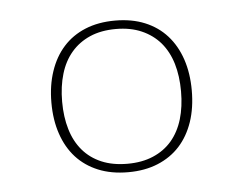

<svg xmlns="http://www.w3.org/2000/svg" viewBox="-34 -749 474 374"><g transform="rotate(-5 203.0 -562.0)"><path d="M203 -709.5Q235.5 -709.5 261 -699Q286.5 -688.5 304 -669Q321.5 -649.5 330.8 -622Q340 -594.5 340 -561Q340 -527 330.8 -499.8Q321.5 -472.5 304 -453.2Q286.5 -434 261 -423.5Q235.5 -413 203 -413Q170 -413 144.5 -423.5Q119 -434 101.5 -453.2Q84 -472.5 74.8 -499.8Q65.5 -527 65.5 -561Q65.5 -594.5 74.8 -622Q84 -649.5 101.5 -669Q119 -688.5 144.5 -699Q170 -709.5 203 -709.5ZM203 -429.5Q231.5 -429.5 253.2 -438.8Q275 -448 289.8 -465.2Q304.5 -482.5 311.8 -506.8Q319 -531 319 -561Q319 -591 311.8 -615.2Q304.5 -639.5 289.8 -656.8Q275 -674 253.2 -683.5Q231.5 -693 203 -693Q174 -693 152.2 -683.5Q130.5 -674 115.8 -656.8Q101 -639.5 93.8 -615.2Q86.5 -591 86.5 -561Q86.5 -531 93.8 -506.8Q101 -482.5 115.8 -465.2Q130.5 -448 152.2 -438.8Q174 -429.5 203 -429.5Z"/></g></svg>

Font: Lato 2
Style: Regular
Weight: 200
Designer: Lukasz Dziedzic with Adam Twardoch and Botio Nikoltchev
Foundry: tyPoland Lukasz Dziedzic
Version: Version 2.015; 2015-08-06; http://www.latofonts.com/